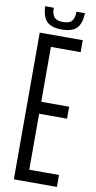

<svg xmlns="http://www.w3.org/2000/svg" viewBox="-103 -988 515 1031"><g transform="rotate(10 154.5 -472.5)"><path d="M51.9 0V-800H286.6V-734.8H124.4V-435.6H276.6V-370.4H124.4V-65.2H286.6V0ZM164.8 -837Q109 -837 83.7 -861.9Q58.5 -886.8 56 -944.8H102.8Q103.2 -908.6 117.3 -893.2Q131.4 -877.8 164.8 -877.8Q198.2 -877.8 212.3 -893.2Q226.4 -908.6 226.8 -944.8H273.3Q270.7 -886.8 245.6 -861.9Q220.6 -837 164.8 -837Z"/></g></svg>

Font: Big Shoulders Display SC Thin
Style: Regular
Weight: 100
Designer: Patric King
Foundry: XO Type Co
Version: Version 2.002